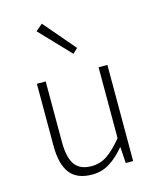

<svg xmlns="http://www.w3.org/2000/svg" viewBox="-115 -834 758 926"><g transform="rotate(-15 264.5 -371.0)"><path d="M230 12Q155 12 120 -33Q85 -78 85 -172V-480H129V-178Q129 -101 154.5 -64.5Q180 -28 238 -28Q281 -28 316 -51.5Q351 -75 393 -126V-480H437V0H400L395 -80H393Q358 -38 319 -13Q280 12 230 12ZM293 -574 149 -725 183 -754 317 -597Z"/></g></svg>

Font: CV Source Sans Light
Style: Regular
Weight: 300
Designer: Paul D. Hunt
Foundry: Adobe Systems Incorporated
Version: Version 3.001